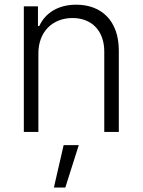

<svg xmlns="http://www.w3.org/2000/svg" viewBox="-20 -573 620 834"><path d="M83.5 0H146.7V-340.9C146.7 -436.1 209.2 -494.7 295.1 -494.7C378.9 -494.7 432.9 -438.6 432.9 -349.4V0H496.1V-353.3C496.1 -482.6 421.2 -552.6 311.1 -552.6C231.2 -552.6 176.1 -515.6 150.6 -459.9H144.9V-545.5H83.5ZM214.1 241.5H263.8L322.1 57.5H256.4Z"/></svg>

Font: TID UI Light
Style: Regular
Weight: 300
Designer: The TID Project Authors
Foundry: Bakken & Bæck
Version: Version 1.001;hotconv 1.0.109;makeotfexe 2.5.65596